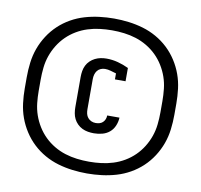

<svg xmlns="http://www.w3.org/2000/svg" viewBox="-97 -910 1193 1140"><g transform="rotate(10 500.0 -340.0)"><path d="M499 -115Q481 -115 463 -118Q445 -121 428.5 -129Q412 -137 399 -150Q386 -163 378 -179Q370 -195 367 -213Q364 -231 364 -249V-431Q364 -449 367 -467Q370 -485 378 -501Q386 -517 399 -529.5Q412 -542 428 -550Q444 -558 461.5 -561.5Q479 -565 497 -565Q532 -565 566 -556Q600 -547 631 -532V-452H567V-488Q550 -493 533 -498Q516 -503 499 -503Q485 -503 472.5 -497.5Q460 -492 452 -481.5Q444 -471 440.5 -458Q437 -445 437 -431V-249Q437 -235 440 -222Q443 -209 451.5 -198.5Q460 -188 472.5 -182.5Q485 -177 499 -177Q510 -177 521.5 -180Q533 -183 541.5 -191Q550 -199 554.5 -210Q559 -221 559 -233H633Q632 -208 622 -184Q612 -160 593 -144Q574 -128 549 -121.5Q524 -115 499 -115ZM500 127Q456 127 411.5 121.5Q367 116 324.5 103.5Q282 91 243 69Q204 47 171.5 16.5Q139 -14 114.5 -52Q90 -90 75 -131.5Q60 -173 54.5 -217.5Q49 -262 49 -306V-374Q49 -418 54.5 -462.5Q60 -507 75 -548.5Q90 -590 114.5 -628Q139 -666 171.5 -696.5Q204 -727 243 -749Q282 -771 324.5 -783.5Q367 -796 411.5 -801.5Q456 -807 500 -807Q544 -807 588.5 -801.5Q633 -796 675.5 -783.5Q718 -771 757 -749Q796 -727 828.5 -696.5Q861 -666 885.5 -628Q910 -590 925 -548.5Q940 -507 945.5 -462.5Q951 -418 951 -374V-306Q951 -262 945.5 -217.5Q940 -173 925 -131.5Q910 -90 885.5 -52Q861 -14 828.5 16.5Q796 47 757 69Q718 91 675.5 103.5Q633 116 588.5 121.5Q544 127 500 127ZM500 56Q537 56 573.5 51.5Q610 47 645 36Q680 25 712 6Q744 -13 770 -38.5Q796 -64 815.5 -95.5Q835 -127 847 -161.5Q859 -196 863 -233Q867 -270 867 -306V-374Q867 -410 863 -447Q859 -484 847 -518.5Q835 -553 815.5 -584.5Q796 -616 770 -641.5Q744 -667 712 -686Q680 -705 645 -716Q610 -727 573.5 -731.5Q537 -736 500 -736Q463 -736 426.5 -731.5Q390 -727 355 -716Q320 -705 288 -686Q256 -667 230 -641.5Q204 -616 184.5 -584.5Q165 -553 153 -518.5Q141 -484 137 -447Q133 -410 133 -374V-306Q133 -270 137 -233Q141 -196 153 -161.5Q165 -127 184.5 -95.5Q204 -64 230 -38.5Q256 -13 288 6Q320 25 355 36Q390 47 426.5 51.5Q463 56 500 56Z"/></g></svg>

Font: Iosevka Book
Style: Bold
Weight: 700
Designer: Belleve Invis
Foundry: Belleve Invis
Version: Version 28.0.7; ttfautohint (v1.8.3)